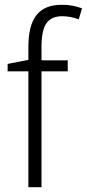

<svg xmlns="http://www.w3.org/2000/svg" viewBox="-20 -785 364 805"><path d="M264 -486V-532H154V-587C154 -680 179 -717 242 -717C264 -717 289 -712 310 -704L324 -750C300 -759 273 -765 240 -765C141 -765 99 -707 99 -587V-534L12 -517V-486H99V0H154V-486Z"/></svg>

Font: Noto Sans Gujarati UI SemiCondensed Light
Style: Regular
Weight: 300
Width: 4
Designer: Jelle Bosma - Monotype Design Team, Universal Thirst
Foundry: Monotype Imaging Inc.
Version: Version 2.106